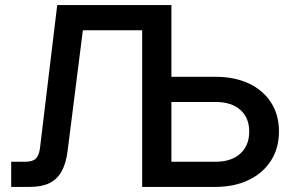

<svg xmlns="http://www.w3.org/2000/svg" viewBox="-20 -735 1155 755"><path d="M24 0V-99H80Q108 -99 120.5 -111Q133 -123 137 -151L205 -715H654V-74L629 -99H828Q890 -99 925 -131Q960 -163 960 -218Q960 -272 925 -303Q890 -334 828 -334H596V-433H827Q903 -433 959 -406.5Q1015 -380 1046 -331.5Q1077 -283 1077 -218Q1077 -153 1046 -104Q1015 -55 958.5 -27.5Q902 0 827 0H539V-641L564 -616H281L309 -641L246 -143Q240 -93 222.5 -61.5Q205 -30 174.5 -15Q144 0 97 0Z"/></svg>

Font: Wix Madefor Display SemiBold
Style: Regular
Weight: 600
Designer: Dalton Maag Ltd
Foundry: Dalton Maag Ltd
Version: Version 3.100